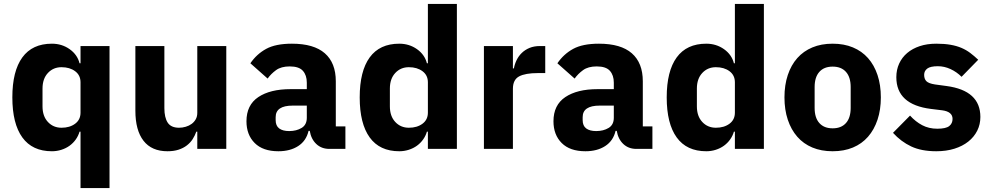

<svg xmlns="http://www.w3.org/2000/svg" viewBox="-20 -760 5056 980"><path d="M391 -88H386Q380 -67 367 -48.5Q354 -30 335.5 -16.5Q317 -3 293.5 4.5Q270 12 245 12Q145 12 94 -58.5Q43 -129 43 -263Q43 -397 94 -467Q145 -537 245 -537Q296 -537 335.5 -509Q375 -481 386 -437H391V-525H539V200H391ZM294 -108Q336 -108 363.5 -128.5Q391 -149 391 -185V-340Q391 -376 363.5 -396.5Q336 -417 294 -417Q252 -417 224.5 -387.5Q197 -358 197 -308V-217Q197 -167 224.5 -137.5Q252 -108 294 -108Z M987 -88H982Q975 -68 963.5 -50Q952 -32 934 -18Q916 -4 891.5 4Q867 12 835 12Q754 12 712.5 -41.5Q671 -95 671 -195V-525H819V-208Q819 -160 836 -134Q853 -108 894 -108Q911 -108 928 -113Q945 -118 958 -127.5Q971 -137 979 -151Q987 -165 987 -184V-525H1135V0H987Z M1661 0Q1621 0 1594.5 -25Q1568 -50 1561 -92H1555Q1543 -41 1502 -14.5Q1461 12 1401 12Q1322 12 1280 -30Q1238 -72 1238 -141Q1238 -224 1298.5 -264.5Q1359 -305 1463 -305H1546V-338Q1546 -376 1526 -398.5Q1506 -421 1459 -421Q1415 -421 1389 -402Q1363 -383 1346 -359L1258 -437Q1290 -484 1338.5 -510.5Q1387 -537 1470 -537Q1582 -537 1638 -488Q1694 -439 1694 -345V-115H1743V0ZM1456 -91Q1493 -91 1519.5 -107Q1546 -123 1546 -159V-221H1474Q1387 -221 1387 -162V-147Q1387 -118 1405 -104.5Q1423 -91 1456 -91Z M2164 -88H2159Q2153 -67 2140 -48.5Q2127 -30 2108.5 -16.5Q2090 -3 2066.5 4.5Q2043 12 2018 12Q1918 12 1867 -58.5Q1816 -129 1816 -263Q1816 -397 1867 -467Q1918 -537 2018 -537Q2069 -537 2108.5 -509Q2148 -481 2159 -437H2164V-740H2312V0H2164ZM2067 -108Q2109 -108 2136.5 -128.5Q2164 -149 2164 -185V-340Q2164 -376 2136.5 -396.5Q2109 -417 2067 -417Q2025 -417 1997.5 -387.5Q1970 -358 1970 -308V-217Q1970 -167 1997.5 -137.5Q2025 -108 2067 -108Z M2450 0V-525H2598V-411H2603Q2607 -433 2617 -453.5Q2627 -474 2643.5 -490Q2660 -506 2683 -515.5Q2706 -525 2737 -525H2763V-387H2726Q2661 -387 2629.5 -370Q2598 -353 2598 -307V0Z M3228 0Q3188 0 3161.5 -25Q3135 -50 3128 -92H3122Q3110 -41 3069 -14.5Q3028 12 2968 12Q2889 12 2847 -30Q2805 -72 2805 -141Q2805 -224 2865.5 -264.5Q2926 -305 3030 -305H3113V-338Q3113 -376 3093 -398.5Q3073 -421 3026 -421Q2982 -421 2956 -402Q2930 -383 2913 -359L2825 -437Q2857 -484 2905.5 -510.5Q2954 -537 3037 -537Q3149 -537 3205 -488Q3261 -439 3261 -345V-115H3310V0ZM3023 -91Q3060 -91 3086.5 -107Q3113 -123 3113 -159V-221H3041Q2954 -221 2954 -162V-147Q2954 -118 2972 -104.5Q2990 -91 3023 -91Z M3731 -88H3726Q3720 -67 3707 -48.5Q3694 -30 3675.5 -16.5Q3657 -3 3633.5 4.5Q3610 12 3585 12Q3485 12 3434 -58.5Q3383 -129 3383 -263Q3383 -397 3434 -467Q3485 -537 3585 -537Q3636 -537 3675.5 -509Q3715 -481 3726 -437H3731V-740H3879V0H3731ZM3634 -108Q3676 -108 3703.5 -128.5Q3731 -149 3731 -185V-340Q3731 -376 3703.5 -396.5Q3676 -417 3634 -417Q3592 -417 3564.5 -387.5Q3537 -358 3537 -308V-217Q3537 -167 3564.5 -137.5Q3592 -108 3634 -108Z M4230 12Q4172 12 4126.5 -7Q4081 -26 4049.5 -62Q4018 -98 4001 -149Q3984 -200 3984 -263Q3984 -326 4001 -377Q4018 -428 4049.5 -463.5Q4081 -499 4126.5 -518Q4172 -537 4230 -537Q4288 -537 4333.5 -518Q4379 -499 4410.5 -463.5Q4442 -428 4459 -377Q4476 -326 4476 -263Q4476 -200 4459 -149Q4442 -98 4410.5 -62Q4379 -26 4333.5 -7Q4288 12 4230 12ZM4230 -105Q4274 -105 4298 -132Q4322 -159 4322 -209V-316Q4322 -366 4298 -393Q4274 -420 4230 -420Q4186 -420 4162 -393Q4138 -366 4138 -316V-209Q4138 -159 4162 -132Q4186 -105 4230 -105Z M4759 12Q4683 12 4631 -12.5Q4579 -37 4538 -82L4625 -170Q4653 -139 4687 -121Q4721 -103 4764 -103Q4808 -103 4825 -116.5Q4842 -130 4842 -153Q4842 -190 4789 -197L4732 -204Q4555 -226 4555 -366Q4555 -404 4569.5 -435.5Q4584 -467 4610.5 -489.5Q4637 -512 4674.5 -524.5Q4712 -537 4759 -537Q4800 -537 4831.5 -531.5Q4863 -526 4887.5 -515.5Q4912 -505 4932.5 -489.5Q4953 -474 4973 -455L4888 -368Q4863 -393 4831.5 -407.5Q4800 -422 4767 -422Q4729 -422 4713 -410Q4697 -398 4697 -378Q4697 -357 4708.5 -345.5Q4720 -334 4752 -329L4811 -321Q4984 -298 4984 -163Q4984 -125 4968 -93Q4952 -61 4922.5 -37.5Q4893 -14 4851.5 -1Q4810 12 4759 12Z"/></svg>

Font: IBM Plex Thai
Style: Bold
Weight: 700
Designer: Mike Abbink, Paul van der Laan, Pieter van Rosmalen, Ben Mitchell, Mark Frömberg
Foundry: Bold Monday
Version: Version 1.0